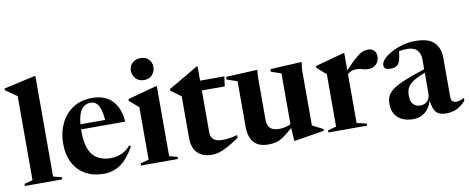

<svg xmlns="http://www.w3.org/2000/svg" viewBox="-69 -1035 3278 1341"><g transform="rotate(-10 1570.0 -364.0)"><path d="M223.5 -31 283 -15V0H18V-15L77.5 -31V-626.5Q68 -633.5 46.8 -648Q25.5 -662.5 -3.5 -683V-695L216.5 -744H223.5Z M588 -524Q677.5 -524 728.2 -471.2Q779 -418.5 786 -321H473Q473 -315.5 473 -309.5Q473 -190.5 516.5 -139Q560 -87.5 643 -87.5Q684 -87.5 719.2 -102.5Q754.5 -117.5 785.5 -152.5L796 -144Q745.5 -56.5 693.8 -22.2Q642 12 575.5 12Q504 12 449.2 -18Q394.5 -48 363.5 -105.8Q332.5 -163.5 332.5 -246Q332.5 -320.5 362 -384Q391.5 -447.5 448.2 -485.8Q505 -524 588 -524ZM571.5 -493Q530.5 -493 505.8 -461Q481 -429 475 -357H650.5Q643.5 -432 624.5 -462.5Q605.5 -493 571.5 -493Z M967.5 -584Q930 -584 908.2 -608.2Q886.5 -632.5 886.5 -664.5Q886.5 -695 908.2 -717.2Q930 -739.5 967.5 -739.5Q1005 -739.5 1025.8 -717.2Q1046.5 -695 1046.5 -664.5Q1046.5 -632.5 1025.8 -608.2Q1005 -584 967.5 -584ZM1046.5 -527.5V-30L1104 -15V0H841.5V-15L901 -31V-403Q892.5 -410.5 875.8 -424.8Q859 -439 836 -459.5V-472L1040 -527.5Z M1351 -145.5Q1351 -77 1433.5 -77Q1456 -77 1481 -80.5Q1506 -84 1540 -93V-73.5Q1489 -39.5 1455 -21Q1421 -2.5 1394.8 5Q1368.5 12.5 1341.5 12.5Q1282 12.5 1243.8 -22.2Q1205.5 -57 1205.5 -133V-426.5L1133 -480V-490.5Q1140 -494.5 1161.8 -507Q1183.5 -519.5 1214 -537.2Q1244.5 -555 1278.5 -574.8Q1312.5 -594.5 1343 -613H1351V-512H1523L1513.5 -442.5H1351Z M1753.5 -165Q1753.5 -123 1774 -103.5Q1794.5 -84 1837.5 -84Q1859.5 -84 1880.2 -89Q1901 -94 1919.5 -102.5V-463L1848.5 -487.5V-506L2072 -517.5L2065.5 -467V-68Q2071.5 -65 2085.5 -58Q2099.5 -51 2115 -43Q2130.5 -35 2141 -29.5V-17L1933.5 16.5H1926L1920 -76.5Q1879.5 -39.5 1851.5 -21Q1823.5 -2.5 1799 3.8Q1774.5 10 1744 10Q1608 10 1608 -142V-462.5L1534.5 -487.5V-506L1757.5 -517.5L1753.5 -467.5Z M2544 -522Q2570 -522 2585.2 -506.2Q2600.5 -490.5 2600.5 -464.5Q2600.5 -432 2579.2 -409.8Q2558 -387.5 2527.5 -387.5Q2500.5 -387.5 2481.8 -394.2Q2463 -401 2436 -401Q2404 -401 2376 -378.5V-31L2445.5 -15V0H2171V-15L2230.5 -31V-403Q2220.5 -412 2206.8 -423.2Q2193 -434.5 2165.5 -459.5V-472L2369.5 -527.5H2376V-404Q2425 -457 2454.5 -482Q2484 -507 2504 -514.5Q2524 -522 2544 -522Z M3144 -52.5Q3106 -13.5 3074 -0.8Q3042 12 3003.5 12Q2954 12 2932.2 -15Q2910.5 -42 2906.5 -98Q2890.5 -45 2855.8 -16.8Q2821 11.5 2773.5 11.5Q2704.5 11.5 2664.8 -23.2Q2625 -58 2625 -120Q2625 -150.5 2635 -174.8Q2645 -199 2674 -220.8Q2703 -242.5 2758.8 -266Q2814.5 -289.5 2906 -319V-387Q2906 -430.5 2883 -454.8Q2860 -479 2813.5 -479Q2780.5 -479 2755.5 -474Q2751.5 -440 2746 -418Q2740.5 -396 2732.5 -385.5Q2715.5 -363 2676.5 -363Q2629.5 -363 2629.5 -395Q2629.5 -417 2651.5 -439.5Q2673.5 -462 2709.5 -481.2Q2745.5 -500.5 2789.2 -512.2Q2833 -524 2877 -524Q2972 -524 3011.8 -483.5Q3051.5 -443 3051.5 -374.5V-96Q3051.5 -75 3061.5 -65.8Q3071.5 -56.5 3088 -56.5Q3116 -56.5 3144 -73.5ZM2768 -154.5Q2768 -112.5 2787.2 -93.2Q2806.5 -74 2836 -74Q2867.5 -74 2886.8 -93.2Q2906 -112.5 2906 -152V-293.5Q2847.5 -272 2818 -251.5Q2788.5 -231 2778.2 -207.8Q2768 -184.5 2768 -154.5Z"/></g></svg>

Font: Newsreader 72pt SemiBold
Style: Regular
Weight: 600
Designer: Hugues Gentile
Foundry: Production Type
Version: Version 1.003; ttfautohint (v1.8.3)